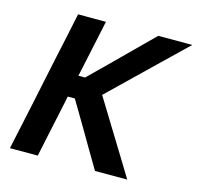

<svg xmlns="http://www.w3.org/2000/svg" viewBox="-104 -822 958 932"><g transform="rotate(15 375.0 -356.5)"><path d="M24.5 0Q37 -57.5 48.5 -112Q60 -166 74.5 -233.5L125 -473.5Q140 -542 151.8 -597.8Q163.5 -653.5 176 -713H316Q303 -654 291.5 -598Q279.5 -542 265 -473.5L254.5 -425.5H288L404 -539.5Q444.5 -579.5 485 -620Q525.5 -660 579 -713H750Q689 -654.5 630.5 -598Q572 -541.5 514 -485.5L390 -365.5L467 -240Q490 -202 517 -158.5Q544 -114.5 569.5 -73Q595 -31 614 0H452Q423 -48.5 398 -91.2Q373 -134 348.5 -176L266.5 -314.5H231L214 -233.5Q199.5 -166 188 -111.8Q176.5 -57.5 164.5 0Z"/></g></svg>

Font: Heraclito SemiBold
Style: Italic
Weight: 600
Italic angle: -12°
Designer: Kostas Bartsokas (font) & Cristiano Sobral (main changes)
Foundry: Kostas Bartsokas (font) & Cristiano Sobral (main changes)
Version: Version 1.00;July 8, 2020;FontCreator 13.0.0.2655 64-bit